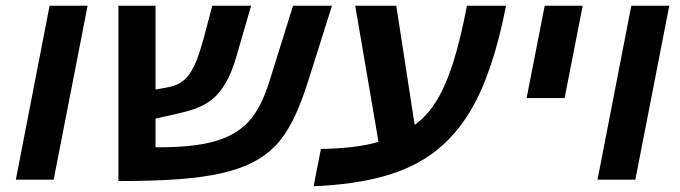

<svg xmlns="http://www.w3.org/2000/svg" viewBox="-20 -626 2369 669"><path d="M285.2 -606 167 0H35.2L152.8 -606Z M858.4 -59.1Q813.5 -36.6 752 -22.5Q690.4 -8.3 603 -1.7Q515.6 4.9 392.6 4.9V-606H522V-314L559.6 -320.8Q597.7 -327.1 619.1 -345.2Q640.6 -362.8 657 -397.2Q673.3 -431.6 690.9 -497.1L719.7 -606H855L806.6 -439Q788.1 -371.6 762.7 -331.1Q751 -312 737.3 -296.9Q723.6 -281.7 705.6 -270Q686 -256.8 659.9 -247.3Q633.8 -237.8 598.6 -230L522 -212.9V-112.8H533.2Q657.2 -112.8 730.5 -134.3Q803.2 -155.8 846.4 -202.4Q889.6 -249 918.9 -342.8L1001 -606H1136.7L1054.7 -346.2Q1027.8 -260.7 999.5 -205.3Q971.2 -149.9 937.3 -115.7Q903.3 -81.5 858.4 -59.1Z M1620.1 -241.2Q1568.4 -153.8 1494.9 -97.4Q1421.4 -41 1317.9 -12Q1214.4 17.1 1072.8 22.9L1098.1 -106.9Q1225.1 -109.4 1298.8 -131.8L1217.8 -606H1360.8L1424.8 -190.9Q1468.3 -221.7 1500.7 -274.4Q1533.2 -327.1 1559.1 -408.4Q1585 -489.7 1606.9 -606H1743.2Q1697.8 -372.6 1620.1 -241.2Z M2010.3 -606 1947.3 -284.2H1814.9L1877.9 -606Z M2312 -606 2193.8 0H2062L2179.7 -606Z"/></svg>

Font: Arimo
Style: Bold Italic
Weight: 700
Italic angle: -12°
Designer: Steve Matteson
Foundry: Monotype Imaging Inc.
Version: Version 1.33